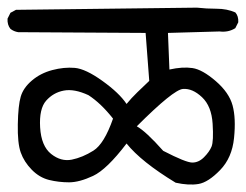

<svg xmlns="http://www.w3.org/2000/svg" viewBox="-25 -578 655 512"><path d="M443.4 -90.8Q351.6 -146.5 312.5 -195.3Q259.8 -126 223.1 -108.9Q186.5 -91.8 159.2 -91.8Q131.8 -91.8 106 -98.1Q80.1 -104.5 59.6 -125.5Q39.1 -146.5 30.3 -171.4Q21.5 -196.3 22.5 -246.6Q23.4 -296.9 30.3 -320.3Q37.1 -343.8 60.1 -363.3Q83 -382.8 114.3 -391.1Q145.5 -399.4 174.3 -397Q203.1 -394.5 248 -362.3Q293 -330.1 312.5 -300.8Q325.2 -316.4 341.3 -332Q357.4 -347.7 373 -362.3L363.3 -490.2L23.4 -492.2Q11.7 -494.1 2.9 -501Q-5.9 -511.7 -4.9 -528.3L2.9 -543.9L17.6 -551.8L500 -557.6Q525.4 -554.7 552.7 -554.7Q580.1 -554.7 602.5 -544.9Q611.3 -535.2 610.4 -518.6L602.5 -502.9Q584 -491.2 560.5 -494.1L422.9 -490.2L426.8 -392.6Q461.9 -400.4 488.3 -396.5Q514.6 -392.6 550.3 -361.8Q585.9 -331.1 595.2 -296.9Q604.5 -262.7 599.1 -210Q593.8 -157.2 562 -124.5Q530.3 -91.8 504.4 -87.4Q478.5 -83 443.4 -90.8ZM410.2 -175.8Q470.7 -144.5 487.8 -144.5Q504.9 -144.5 519 -158.7Q533.2 -172.9 539.1 -187Q544.9 -201.2 542 -248Q539.1 -294.9 513.7 -318.8Q488.3 -342.8 462.9 -340.8Q437.5 -338.9 339.8 -241.2Q364.3 -227.5 410.2 -175.8ZM210.9 -324.2Q172.9 -341.8 145 -336.4Q117.2 -331.1 98.1 -309.6Q79.1 -288.1 82 -238.3Q85 -188.5 111.3 -167.5Q137.7 -146.5 166.5 -152.3Q195.3 -158.2 224.1 -176.3Q252.9 -194.3 276.4 -261.7Q244.1 -302.7 210.9 -324.2Z"/></svg>

Font: JasonHandwriting4
Style: Regular
Weight: 400
Version: Version 1.01.21